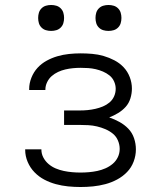

<svg xmlns="http://www.w3.org/2000/svg" viewBox="-20 -742 640 770"><path d="M303 8Q278 8 253 5.5Q228 3 204 -3.5Q180 -10 158 -21.5Q136 -33 118.5 -51Q101 -69 91 -92.5Q81 -116 81 -141Q81 -141 81 -141.5Q81 -142 81 -143H146Q146 -142 146 -142Q146 -142 146 -142Q146 -125 154 -110Q162 -95 175 -84Q188 -73 203.5 -66.5Q219 -60 235.5 -56.5Q252 -53 269 -51.5Q286 -50 303 -50Q320 -50 337 -51.5Q354 -53 370.5 -56.5Q387 -60 403 -67Q419 -74 432 -85Q445 -96 452.5 -111.5Q460 -127 460 -145Q460 -162 453 -178.5Q446 -195 432.5 -206Q419 -217 402.5 -224Q386 -231 369 -235Q352 -239 334.5 -240Q317 -241 300 -241H237V-299H300Q316 -299 331.5 -300.5Q347 -302 362.5 -305.5Q378 -309 392.5 -315Q407 -321 419 -331Q431 -341 437.5 -355.5Q444 -370 444 -386Q444 -401 437.5 -415.5Q431 -430 419 -439.5Q407 -449 393 -455Q379 -461 364 -464.5Q349 -468 333.5 -469Q318 -470 303 -470Q288 -470 272.5 -468.5Q257 -467 242 -463.5Q227 -460 213 -453.5Q199 -447 187.5 -437Q176 -427 169 -412.5Q162 -398 162 -383Q162 -383 162 -382.5Q162 -382 162 -381H97Q97 -382 97 -383Q97 -384 97 -385Q97 -408 106 -430.5Q115 -453 130.5 -470Q146 -487 167 -498.5Q188 -510 210.5 -516.5Q233 -523 256.5 -525.5Q280 -528 303 -528Q326 -528 349.5 -526Q373 -524 395.5 -517.5Q418 -511 439 -500Q460 -489 476 -472Q492 -455 500.5 -432.5Q509 -410 509 -387Q509 -367 503 -347.5Q497 -328 484 -313.5Q471 -299 453.5 -288.5Q436 -278 418 -271Q439 -264 459 -253Q479 -242 494.5 -226Q510 -210 517.5 -188Q525 -166 525 -143Q525 -118 516 -94Q507 -70 489.5 -52Q472 -34 449.5 -22Q427 -10 402.5 -3.5Q378 3 353 5.5Q328 8 303 8ZM415 -618Q404 -618 394 -621Q384 -624 376.5 -631.5Q369 -639 366 -649Q363 -659 363 -670Q363 -681 366 -691Q369 -701 376.5 -708.5Q384 -716 394 -719Q404 -722 415 -722Q426 -722 436 -719Q446 -716 453.5 -708.5Q461 -701 464 -691Q467 -681 467 -670Q467 -659 464 -649Q461 -639 453.5 -631.5Q446 -624 436 -621Q426 -618 415 -618ZM185 -618Q174 -618 164 -621Q154 -624 146.5 -631.5Q139 -639 136 -649Q133 -659 133 -670Q133 -681 136 -691Q139 -701 146.5 -708.5Q154 -716 164 -719Q174 -722 185 -722Q196 -722 206 -719Q216 -716 223.5 -708.5Q231 -701 234 -691Q237 -681 237 -670Q237 -659 234 -649Q231 -639 223.5 -631.5Q216 -624 206 -621Q196 -618 185 -618Z"/></svg>

Font: Iosevka Aile Custom Light
Style: Regular
Weight: 300
Designer: Belleve Invis
Foundry: Belleve Invis
Version: Version 17.0.2; ttfautohint (v1.8.3)